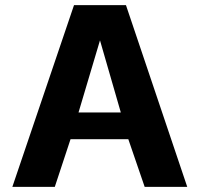

<svg xmlns="http://www.w3.org/2000/svg" viewBox="-20 -731 781 751"><path d="M28.3 0 269.5 -710.9H472.7L712.4 0H545.9L481.9 -186.5H255.9L194.3 0ZM287.1 -291H452.6L371.1 -573.2Z"/></svg>

Font: Comme
Style: Bold
Weight: 700
Version: Version 1.000;gftools[0.9.27]